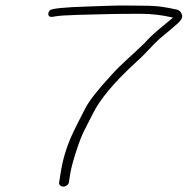

<svg xmlns="http://www.w3.org/2000/svg" viewBox="-20 -671 694 710"><path d="M234.6 4 239.8 -29C242.9 -48.3 250.4 -76.6 262.5 -113.7C284.9 -182.8 295.7 -194.6 322.6 -249C348.3 -302.6 402.1 -367 484 -442C520.2 -474 540 -500.3 570.5 -528C602.8 -554.5 625.5 -573.8 638.7 -585.9C651.9 -598 656.5 -608.8 652.3 -618.5C648.2 -628.2 642.1 -633.8 634 -635.5C592.5 -644.1 569.2 -650 503.8 -650C485.4 -650 467 -650.2 448.6 -650.5C406.3 -651.3 350.8 -648.2 306.5 -647C215.7 -644.3 169.4 -639.4 163.8 -632.2C159.9 -627.4 158.2 -623 158.6 -619C159.6 -607.9 167.1 -606.8 185 -610.5C196.3 -612.8 223.4 -614.6 266.4 -616C363.7 -618.6 410.6 -620 499 -620C541.1 -620 579.3 -615.3 619.8 -606C582.3 -573.6 547.2 -548.9 515.2 -512.3C474.7 -471.8 434.2 -440.6 392.4 -394C341.3 -338.9 308.6 -297.1 294.5 -268.7C255.7 -190.2 221.1 -138.5 203.8 -29L198.6 4C197.3 11.9 204.7 19 214.2 19C223.7 19 233.3 11.9 234.6 4Z"/></svg>

Font: MewTooHand
Style: WideIta
Weight: 400
Designer: Mew Too, Robert Jablonski
Version: Version 0.77